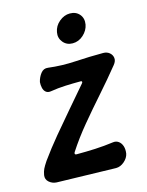

<svg xmlns="http://www.w3.org/2000/svg" viewBox="-125 -798 677 882"><g transform="rotate(-15 214.0 -357.5)"><path d="M151 -107Q148 -102 149.5 -98.5Q151 -95 157 -95Q203 -95 246 -97Q289 -99 333 -105Q348 -107 359.5 -98.5Q371 -90 376 -74.5Q381 -59 378 -39Q374 -19 355.5 -3Q337 13 316 13L35 6Q15 5 0 -8Q-15 -21 -12 -41Q-9 -58 -3.5 -69.5Q2 -81 16 -102Q52 -152 94 -202.5Q136 -253 179.5 -303.5Q223 -354 264 -402Q269 -407 267.5 -411Q266 -415 260 -414Q225 -414 189.5 -412.5Q154 -411 117 -405Q103 -403 94 -410.5Q85 -418 82 -431.5Q79 -445 80 -459Q85 -481 98.5 -498.5Q112 -516 133 -513Q197 -505 263.5 -509Q330 -513 395 -513Q413 -513 425 -503Q437 -493 439 -478Q441 -463 428 -447Q382 -390 331.5 -333Q281 -276 234.5 -220Q188 -164 151 -107ZM215 -660Q220 -689 243.5 -708.5Q267 -728 294 -728Q323 -728 339.5 -708.5Q356 -689 351 -660Q346 -633 323.5 -612.5Q301 -592 272 -592Q244 -592 227 -612.5Q210 -633 215 -660Z"/></g></svg>

Font: Winky Sans Medium
Style: Italic
Weight: 500
Italic angle: -8.97852°
Designer: Simon Atzbach
Foundry: typofactur
Version: Version 1.205